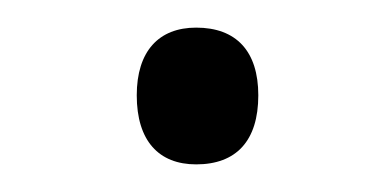

<svg xmlns="http://www.w3.org/2000/svg" viewBox="-20 -403 284 139"><path d="M79 -334C79 -301 95 -284 122 -284C151 -284 167 -301 167 -334C167 -366 151 -383 122 -383C95 -383 79 -366 79 -334Z"/></svg>

Font: Noto Sans Myanmar UI Light
Style: Regular
Weight: 300
Designer: Monotype Design Team
Foundry: Monotype Imaging Inc.
Version: Version 2.103